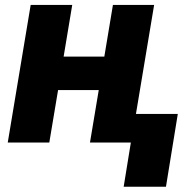

<svg xmlns="http://www.w3.org/2000/svg" viewBox="-20 -565 777 761"><path d="M101.6 -545.5H266.3L232.2 -340.6H393.5L427.6 -545.5H590.9L518.8 -113.3H684.7L637.8 175.1H470.2L498.6 0H336.6L371.4 -208.1H210.2L175.4 0H10.7Z"/></svg>

Font: Inter P Extra Bold
Style: Italic
Weight: 800
Italic angle: 9.39999°
Designer: Rasmus Andersson
Foundry: rsms
Version: Version 3.018;git-588b23468